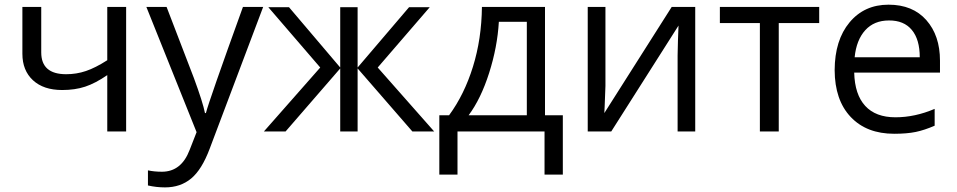

<svg xmlns="http://www.w3.org/2000/svg" viewBox="-20 -565 4111 825"><path d="M157.2 -535.2V-339.8Q157.2 -246.1 264.2 -246.1Q308.6 -246.1 349.1 -259.8Q389.6 -273.4 440.9 -306.2V-535.2H522V0H440.9V-242.2Q389.6 -207 345.9 -192.6Q302.2 -178.2 247.1 -178.2Q167 -178.2 121.6 -220.2Q76.2 -262.2 76.2 -334V-535.2Z M689 240.2Q651.9 240.2 615.7 231.9V167Q642.6 172.9 675.8 172.9Q759.3 172.9 794.9 79.1L824.7 2.9L608.9 -535.2H695.8L813 -230Q851.6 -125.5 860.8 -79.1H864.7Q878.4 -132.8 1023.9 -535.2H1110.8L880.9 74.2Q847.2 164.1 801.3 202.1Q755.4 240.2 689 240.2Z M1441.9 -534.2H1516.6V-274.9L1737.8 -534.2H1826.7L1603 -274.9L1845.7 0H1752L1516.6 -271V0H1441.9V-271L1207 0H1113.8L1356 -274.9L1132.8 -534.2H1221.7L1441.9 -274.9Z M2243.7 -69.8V-471.2H2123.5Q2117.2 -362.8 2081.8 -251.7Q2046.4 -140.6 1993.7 -69.8ZM2398.4 185.1H2319.8V0H1945.8V185.1H1867.7V-69.8H1909.7Q1975.1 -158.7 2012.2 -278.3Q2049.3 -397.9 2050.8 -535.2H2321.8V-69.8H2398.4Z M2581.5 -535.2V-195.8L2578.1 -106.9L2576.7 -79.1L2866.2 -535.2H2967.3V0H2891.6V-327.1L2893.1 -391.6L2895.5 -455.1L2606.4 0H2505.4V-535.2Z M3500 -465.8H3326.2V0H3245.1V-465.8H3073.2V-535.2H3500Z M3799.8 -477.1Q3735.8 -477.1 3697.8 -435.1Q3659.7 -393.1 3652.3 -318.8H3932.1Q3932.1 -395.5 3897.9 -436.5Q3863.8 -477.5 3799.8 -477.1ZM3822.3 9.8Q3703.6 9.8 3635.3 -62.5Q3566.9 -134.8 3566.4 -263.7Q3566.9 -392.6 3630.4 -468.8Q3693.8 -544.9 3797.9 -544.9Q3901.9 -544.9 3960.4 -478.5Q4019 -412.1 4019 -304.2V-252.9H3650.4Q3652.8 -158.7 3697.8 -109.9Q3742.7 -61 3827.6 -61Q3911.6 -61 3996.1 -97.2V-24.9Q3952.6 -5.9 3914.6 2Q3876.5 9.8 3822.3 9.8Z"/></svg>

Font: OpenSans-Regular
Style: Regular
Weight: 400
Foundry: Ascender Corporation
Version: Version 1.10